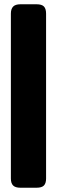

<svg xmlns="http://www.w3.org/2000/svg" viewBox="-20 -790 267 900"><path d="M31 47V-726Q31 -748 41.5 -759Q52 -770 76 -770H151Q176 -770 186 -759.5Q196 -749 196 -726V47Q196 69 186 79.5Q176 90 151 90H76Q52 90 41.5 79.5Q31 69 31 47Z"/></svg>

Font: Mitr Medium
Style: Regular
Weight: 500
Designer: Thanarat Vachiruckul
Foundry: Cadson Demak
Version: Version 1.003